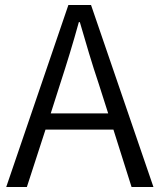

<svg xmlns="http://www.w3.org/2000/svg" viewBox="-20 -752 641 772"><path d="M184 -296 222 -415C249 -498 273 -576 297 -663H301C326 -577 349 -498 377 -415L415 -296ZM509 0H597L346 -732H255L5 0H88L163 -231H436Z"/></svg>

Font: Genne Gothic Normal
Style: Regular
Weight: 350
Designer: Ryoko NISHIZUKA (kana & ideographs); Paul D. Hunt (Latin, Greek & Cyrillic); Wenlong ZHANG (bopomofo); Sandoll Communica
Foundry: Adobe Systems Incorporated
Version: Version 1.004;PS 1.004;hotconv 16.6.51;makeotf.lib2.5.65220